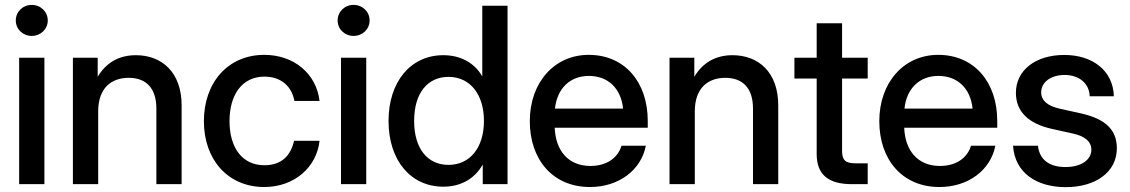

<svg xmlns="http://www.w3.org/2000/svg" viewBox="-20 -751 4607 783"><path d="M58.1 -515.6V0H161.1V-515.6ZM109.4 -604.5C146 -604.5 174.8 -632.3 174.8 -667.5C174.8 -703.1 146 -731 109.4 -731C72.8 -731 44.4 -703.1 44.4 -667.5C44.4 -632.3 72.8 -604.5 109.4 -604.5Z M380.4 0V-296.9C380.4 -392.6 434.6 -433.6 504.9 -433.6C576.2 -433.6 617.7 -391.1 617.7 -308.6V0H720.7V-321.3C720.7 -456.1 640.1 -525.9 534.2 -525.9C466.3 -525.9 413.6 -496.6 378.4 -438V-515.6H277.3V0Z M1057.6 11.7C1180.7 11.7 1271.5 -69.3 1283.2 -176.8H1179.2C1165.5 -116.7 1128.9 -77.1 1058.1 -77.1C968.8 -77.1 916 -147.5 916 -256.8C916 -367.2 969.2 -438.5 1058.1 -438.5C1127.9 -438.5 1169.9 -397.5 1180.7 -339.4H1283.2C1270.5 -448.7 1180.7 -527.3 1057.6 -527.3C910.6 -527.3 811.5 -415.5 811.5 -256.8C811.5 -99.1 910.2 11.7 1057.6 11.7Z M1370.6 -515.6V0H1473.6V-515.6ZM1421.9 -604.5C1458.5 -604.5 1487.3 -632.3 1487.3 -667.5C1487.3 -703.1 1458.5 -731 1421.9 -731C1385.3 -731 1356.9 -703.1 1356.9 -667.5C1356.9 -632.3 1385.3 -604.5 1421.9 -604.5Z M1788.1 10.3C1855.5 10.3 1913.1 -18.6 1947.8 -78.6H1948.7V0H2049.8V-727.5H1946.8V-440.9H1945.8C1912.6 -498 1854.5 -525.9 1787.6 -525.9C1654.3 -525.9 1564.5 -417 1564.5 -257.8C1564.5 -98.1 1653.8 10.3 1788.1 10.3ZM1809.1 -78.6C1726.1 -78.6 1668.9 -141.6 1668.9 -257.8C1668.9 -374.5 1726.1 -437.5 1809.1 -437.5C1897 -437.5 1953.6 -366.2 1953.6 -257.8C1953.6 -149.4 1897 -78.6 1809.1 -78.6Z M2386.2 11.7C2502.9 11.7 2594.7 -57.1 2613.8 -156.7H2514.6C2500 -107.9 2455.1 -74.2 2387.7 -74.2C2297.4 -74.2 2245.6 -137.2 2242.2 -230H2621.6V-257.8C2621.6 -417 2526.9 -527.3 2380.9 -527.3C2240.2 -527.3 2140.6 -414.1 2140.6 -256.8C2140.6 -101.1 2233.4 11.7 2386.2 11.7ZM2521 -308.1H2243.2C2252 -390.1 2304.2 -441.4 2381.8 -441.4C2460 -441.4 2512.7 -390.1 2521 -308.1Z M2813.5 0V-296.9C2813.5 -392.6 2867.7 -433.6 2938 -433.6C3009.3 -433.6 3050.8 -391.1 3050.8 -308.6V0H3153.8V-321.3C3153.8 -456.1 3073.2 -525.9 2967.3 -525.9C2899.4 -525.9 2846.7 -496.6 2811.5 -438V-515.6H2710.4V0Z M3518.6 -430.7V-515.6H3414.1V-656.2H3310.5V-515.6H3219.7V-430.7H3310.5V-123C3310.5 -40 3356.9 0 3453.6 0H3518.6V-85H3468.3C3427.2 -85 3414.1 -98.1 3414.1 -136.2V-430.7Z M3811.5 11.7C3928.2 11.7 4020 -57.1 4039.1 -156.7H3939.9C3925.3 -107.9 3880.4 -74.2 3813 -74.2C3722.7 -74.2 3670.9 -137.2 3667.5 -230H4046.9V-257.8C4046.9 -417 3952.1 -527.3 3806.2 -527.3C3665.5 -527.3 3565.9 -414.1 3565.9 -256.8C3565.9 -101.1 3658.7 11.7 3811.5 11.7ZM3946.3 -308.1H3668.5C3677.2 -390.1 3729.5 -441.4 3807.1 -441.4C3885.3 -441.4 3938 -390.1 3946.3 -308.1Z M4326.7 12.2C4446.8 12.2 4534.7 -48.3 4534.7 -146.5C4534.7 -221.2 4488.8 -266.1 4388.2 -288.6L4300.3 -308.1C4253.9 -318.8 4226.1 -339.8 4226.1 -374.5C4226.1 -414.1 4263.2 -445.3 4321.8 -445.3C4382.8 -445.3 4422.9 -408.7 4423.8 -358.4H4522.5C4519.5 -462.4 4436.5 -526.9 4320.3 -526.9C4202.1 -526.9 4123 -463.9 4123 -372.6C4123 -295.9 4173.8 -246.6 4271 -225.1L4356.4 -206.1C4400.9 -196.3 4430.7 -175.8 4430.7 -140.6C4430.7 -99.6 4390.1 -69.8 4324.7 -69.8C4257.8 -69.8 4218.8 -101.1 4212.9 -156.7H4111.3C4118.7 -44.9 4208.5 12.2 4326.7 12.2Z"/></svg>

Font: Inteeer Medium
Style: Regular
Weight: 500
Designer: Rasmus Andersson
Foundry: rsms
Version: Version 4.001;Glyphs 3.4 (3402)